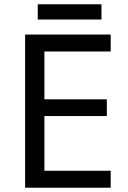

<svg xmlns="http://www.w3.org/2000/svg" viewBox="-20 -875 596 895"><path d="M496 0H97V-714H496V-635H187V-412H478V-334H187V-79H496ZM453 -855V-784H156V-855Z"/></svg>

Font: Noto Sans Hanunoo
Style: Regular
Weight: 400
Designer: Monotype Design Team
Foundry: Monotype Imaging Inc.
Version: Version 2.003; ttfautohint (v1.8.4.7-5d5b)